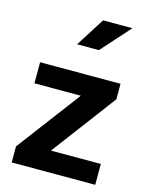

<svg xmlns="http://www.w3.org/2000/svg" viewBox="-112 -806 682 877"><g transform="rotate(15 229.0 -367.5)"><path d="M424.8 -98.6V0H29.8V-75.7L255.9 -376H36.6V-475.6H417V-402.3L189 -98.6ZM178.7 -598.6 265.1 -734.9H403.8L281.7 -598.6Z"/></g></svg>

Font: Yantramanav
Style: Bold
Weight: 700
Version: Version 1.001;PS 1.0;hotconv 1.0.72;makeotf.lib2.5.5900; ttf